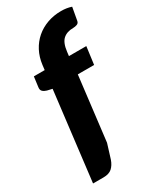

<svg xmlns="http://www.w3.org/2000/svg" viewBox="-217 -811 834 1005"><g transform="rotate(-30 200.0 -309.0)"><path d="M248 -411.5 201.5 -25 174.5 62Q164.5 90.5 146.5 106.8Q128.5 123 94.5 123H31.5L96 -412L65.5 -419Q51 -423 42 -431.5Q33 -440 35.5 -456.5L43.5 -517.5H109L112.5 -547Q118 -591.5 137 -627.5Q156 -663.5 185.5 -689Q215 -714.5 253.8 -728.5Q292.5 -742.5 337.5 -742.5Q355 -742.5 369.8 -740.2Q384.5 -738 399.5 -733L385.5 -655Q383 -642 371.5 -638Q360 -634 348.5 -634Q310 -634 287.2 -613.5Q264.5 -593 258.5 -542L255.5 -517.5H360.5L346.5 -411.5Z"/></g></svg>

Font: Lato Black
Style: Italic
Weight: 900
Italic angle: -7°
Designer: Lukasz Dziedzic
Foundry: tyPoland Lukasz Dziedzic
Version: Version 2.007; 2014-02-27